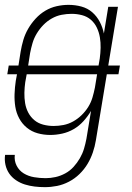

<svg xmlns="http://www.w3.org/2000/svg" viewBox="-25 -548 545 791"><path d="M160 223Q138 223 117.5 220.5Q97 218 77.5 212Q58 206 41 194.5Q24 183 13 167Q2 151 -2.5 131Q-7 111 -4 90H36Q33 114 43.5 134.5Q54 155 73 166.5Q92 178 115.5 182Q139 186 163 186Q183 186 203.5 181.5Q224 177 243.5 166.5Q263 156 278 139.5Q293 123 304 104Q315 85 321 65Q327 45 331 24L350 -91Q337 -69 319 -49Q301 -29 278.5 -16Q256 -3 231 2.5Q206 8 182 8Q155 8 130 1Q105 -6 85.5 -22Q66 -38 54 -60.5Q42 -83 38 -108.5Q34 -134 35 -161Q36 -188 40 -215L45 -242H5L11 -278H51L60 -335Q64 -359 71 -383Q78 -407 91 -429.5Q104 -452 122 -471.5Q140 -491 162 -504Q184 -517 208.5 -522.5Q233 -528 257 -528Q285 -528 310.5 -521Q336 -514 355 -497.5Q374 -481 386 -458Q398 -435 403 -410L421 -520H461L421 -278H469L463 -242H415L370 30Q366 55 357.5 80Q349 105 335.5 127.5Q322 150 302.5 169Q283 188 259 200.5Q235 213 210 218Q185 223 160 223ZM91 -278H381L386 -307Q389 -329 389.5 -351Q390 -373 386.5 -394Q383 -415 374 -434Q365 -453 349.5 -466.5Q334 -480 313 -485.5Q292 -491 270 -491Q250 -491 229 -487Q208 -483 188.5 -472Q169 -461 153.5 -445Q138 -429 126.5 -410Q115 -391 109 -370.5Q103 -350 99 -329ZM196 -29Q216 -29 236.5 -33Q257 -37 276 -47.5Q295 -58 311 -73.5Q327 -89 338.5 -107.5Q350 -126 356 -146.5Q362 -167 366 -187L375 -242H85L79 -209Q76 -188 75.5 -166Q75 -144 78.5 -123Q82 -102 91.5 -84Q101 -66 116.5 -53Q132 -40 153 -34.5Q174 -29 196 -29Z"/></svg>

Font: Iosevka Extralight Oblique
Style: Regular
Weight: 200
Italic angle: -9°
Monospace: yes
Designer: Belleve Invis
Foundry: Belleve Invis
Version: Version 32.5.0; ttfautohint (v1.8.4)